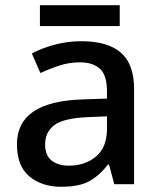

<svg xmlns="http://www.w3.org/2000/svg" viewBox="-20 -706 613 736"><path d="M292 -548Q393 -548 443.5 -504Q494 -460 494 -365V0H418L398 -75H394Q359 -31 320.5 -10.5Q282 10 214 10Q141 10 93 -29.5Q45 -69 45 -153Q45 -235 107.5 -278Q170 -321 298 -325L390 -328V-357Q390 -418 363 -442.5Q336 -467 287 -467Q245 -467 207 -454.5Q169 -442 135 -426L102 -501Q139 -521 188.5 -534.5Q238 -548 292 -548ZM316 -257Q224 -253 188.5 -226.5Q153 -200 153 -152Q153 -110 178 -90.5Q203 -71 244 -71Q306 -71 348 -106Q390 -141 390 -212V-260ZM439 -686V-606H133V-686Z"/></svg>

Font: Noto Sans Tai Tham Medium
Style: Regular
Weight: 500
Designer: Monotype Design Team 2013. Revised by David WIlliams 2020
Foundry: Monotype Imaging Inc.
Version: Version 2.002; ttfautohint (v1.8.4.7-5d5b)